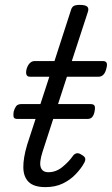

<svg xmlns="http://www.w3.org/2000/svg" viewBox="-20 -750 458 786"><path d="M166 16Q119 16 97.5 -5Q76 -26 75.5 -64.5Q75 -103 91 -157L182 -436H102Q92 -436 88.5 -444Q85 -452 89 -468Q94 -484 102.5 -492Q111 -500 121 -500H203L269 -704Q273 -720 281 -725Q289 -730 306 -730Q330 -730 337.5 -722.5Q345 -715 339 -699L274 -500H402Q413 -500 416.5 -492.5Q420 -485 415 -468Q411 -452 403 -444Q395 -436 384 -436H254L154 -128Q140 -84 147 -64.5Q154 -45 178 -45Q209 -45 235 -66Q261 -87 278 -111Q283 -119 292 -122Q301 -125 313 -117Q328 -109 329 -100.5Q330 -92 324 -82Q312 -60 289.5 -36.5Q267 -13 236.5 1.5Q206 16 166 16ZM52 -263Q37 -263 35.5 -272Q34 -281 36 -293Q39 -305 45.5 -314.5Q52 -324 68 -324H350Q366 -324 368 -314.5Q370 -305 367 -293Q365 -281 358.5 -272Q352 -263 337 -263Z"/></svg>

Font: Playwrite CO Light
Style: Regular
Weight: 300
Version: Version 1.002